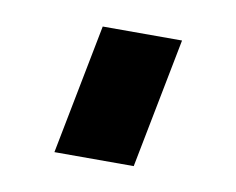

<svg xmlns="http://www.w3.org/2000/svg" viewBox="-39 -182 367 298"><g transform="rotate(10 144.5 -32.5)"><path d="M62 70 102 -135H227L187 70Z"/></g></svg>

Font: Mohave Light
Style: Bold
Weight: 700
Version: Version 2.003